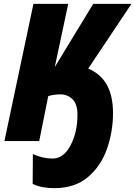

<svg xmlns="http://www.w3.org/2000/svg" viewBox="-20 -734 704 999"><path d="M568 -146Q568 -324 439 -377L664 -714H465L265 -385L335 -714H154L3 0H184L231 -234Q261 -243 294 -243Q331 -243 357 -218Q383 -193 383 -137Q383 -46 347 22.5Q311 91 253 91Q204 91 151 68L150 223Q178 236 206.5 240.5Q235 245 261 245Q370 245 438 187Q506 129 537 39.5Q568 -50 568 -146Z"/></svg>

Font: Noto Sans Display SemiCondensed Black
Style: Italic
Weight: 900
Width: 4
Designer: Monotype Design team
Foundry: Monotype Imaging Inc.
Version: 1.000